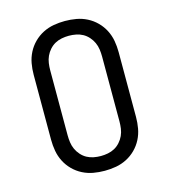

<svg xmlns="http://www.w3.org/2000/svg" viewBox="-111 -832 823 930"><g transform="rotate(-15 300.0 -367.5)"><path d="M300 8Q271 8 243 3Q215 -2 189.5 -15Q164 -28 143.5 -48.5Q123 -69 110 -94.5Q97 -120 92 -148Q87 -176 87 -205V-530Q87 -559 92 -587Q97 -615 110 -640.5Q123 -666 143.5 -686.5Q164 -707 189.5 -720Q215 -733 243 -738Q271 -743 300 -743Q329 -743 357 -738Q385 -733 410.5 -720Q436 -707 456.5 -686.5Q477 -666 490 -640.5Q503 -615 508 -587Q513 -559 513 -530V-205Q513 -176 508 -148Q503 -120 490 -94.5Q477 -69 456.5 -48.5Q436 -28 410.5 -15Q385 -2 357 3Q329 8 300 8ZM300 -66Q318 -66 336 -69.5Q354 -73 369.5 -81.5Q385 -90 397.5 -104Q410 -118 417.5 -134.5Q425 -151 427.5 -169Q430 -187 430 -205V-530Q430 -548 427.5 -566Q425 -584 417.5 -600.5Q410 -617 397.5 -631Q385 -645 369.5 -653.5Q354 -662 336 -665.5Q318 -669 300 -669Q282 -669 264 -665.5Q246 -662 230.5 -653.5Q215 -645 202.5 -631Q190 -617 182.5 -600.5Q175 -584 172.5 -566Q170 -548 170 -530V-205Q170 -187 172.5 -169Q175 -151 182.5 -134.5Q190 -118 202.5 -104Q215 -90 230.5 -81.5Q246 -73 264 -69.5Q282 -66 300 -66Z"/></g></svg>

Font: Iosevka Etoile
Style: Regular
Weight: 400
Designer: Belleve Invis
Foundry: Belleve Invis
Version: Version 33.2.4